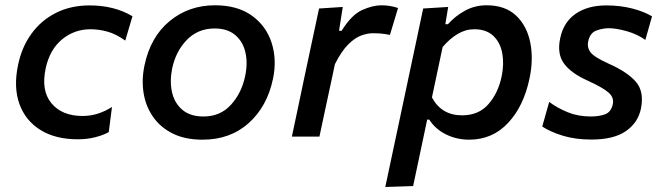

<svg xmlns="http://www.w3.org/2000/svg" viewBox="-20 -530 2574 745"><path d="M282 10.5Q195 10.5 136.8 -25.8Q78.5 -62 55.2 -127Q32 -192 50 -277.5Q64 -346.5 101.8 -398.8Q139.5 -451 197 -480Q254.5 -509 328 -509Q423 -509 494 -467L466 -372.5Q430.5 -398 397.2 -407.2Q364 -416.5 331 -416.5Q269 -416.5 221.2 -377.5Q173.5 -338.5 157.5 -266Q138.5 -179 179.5 -129.5Q220.5 -80 300.5 -80Q331.5 -80 360.2 -89.2Q389 -98.5 414.5 -115L402 -17.5Q382 -6 350.5 2.2Q319 10.5 282 10.5Z M766 12Q698 12 650 -12Q602 -36 573.8 -76.8Q545.5 -117.5 537.2 -169Q529 -220.5 540.5 -275.5Q563.5 -386.5 638 -448Q712.5 -509.5 814 -509.5Q902 -509.5 957.8 -469Q1013.5 -428.5 1034.2 -363Q1055 -297.5 1039 -223Q1016.5 -116.5 944.8 -52.2Q873 12 766 12ZM769.5 -78Q835 -78 876.2 -123.5Q917.5 -169 931 -234Q942 -284.5 932.2 -326.8Q922.5 -369 892.5 -394.2Q862.5 -419.5 813 -419.5Q748 -419.5 705 -375.2Q662 -331 648 -264Q638 -214.5 647.5 -172.2Q657 -130 687.5 -104Q718 -78 769.5 -78Z M1112.5 0Q1124 -54.5 1134.8 -105Q1145.5 -155.5 1158.5 -218L1169 -267.5Q1180 -318 1192.2 -376.2Q1204.5 -434.5 1218 -497L1310 -503L1295.5 -410.5H1305.5Q1344 -472.5 1385 -491Q1426 -509.5 1460.5 -509.5Q1477.5 -509.5 1494.5 -506.5Q1511.5 -503.5 1524.5 -499L1493 -394.5Q1474 -398.5 1458.5 -399.8Q1443 -401 1426 -401Q1406.5 -401 1382.2 -392.5Q1358 -384 1331.8 -358.2Q1305.5 -332.5 1279.5 -281L1265 -212.5Q1252.5 -155 1241.8 -104.8Q1231 -54.5 1219.5 0Z M1475 195.5Q1486.5 141 1497.8 88.2Q1509 35.5 1522 -25.5L1573.5 -268Q1584 -318 1596.5 -376.2Q1609 -434.5 1622 -497L1719 -503L1708 -436H1718Q1746 -467.5 1784.2 -488.5Q1822.5 -509.5 1868 -509.5Q1940 -509.5 1982.2 -469.8Q2024.5 -430 2037.5 -365Q2050.5 -300 2034.5 -225Q2012 -117.5 1951.2 -52.8Q1890.5 12 1800.5 12Q1752 12 1710.5 -8.5Q1669 -29 1645.5 -66H1637.5L1628 -20.5Q1616 37 1605.2 87.2Q1594.5 137.5 1583 192ZM1773 -82.5Q1837.5 -82.5 1875.2 -125.8Q1913 -169 1926.5 -233.5Q1936.5 -282 1928.8 -323.8Q1921 -365.5 1894 -391Q1867 -416.5 1820 -416.5Q1786.5 -416.5 1755.8 -398.2Q1725 -380 1697.5 -347.5L1656 -152Q1693 -82.5 1773 -82.5Z M2275 11.5Q2213 11.5 2164.5 -3.2Q2116 -18 2084 -39L2111 -134.5Q2142.5 -111 2182.8 -94.5Q2223 -78 2272.5 -78Q2304 -78 2327 -86.2Q2350 -94.5 2357 -122.5Q2364.5 -149.5 2342.8 -169.5Q2321 -189.5 2260.5 -217Q2195.5 -246 2168 -284Q2140.5 -322 2154 -383Q2167 -444.5 2214 -476.8Q2261 -509 2332.5 -509Q2387 -509 2433.2 -497Q2479.5 -485 2510 -466.5L2484 -375Q2454 -397 2412.5 -408.8Q2371 -420.5 2342.5 -420.5Q2318.5 -420.5 2294 -411.5Q2269.5 -402.5 2262.5 -370Q2257 -346 2271.5 -327Q2286 -308 2340.5 -283.5Q2411.5 -252.5 2446 -214.2Q2480.5 -176 2467 -108.5Q2455.5 -53.5 2408.2 -21Q2361 11.5 2275 11.5Z"/></svg>

Font: Commissioner Medium
Style: Italic
Weight: 500
Italic angle: -12°
Designer: Kostas Bartsokas
Foundry: Kostas Bartsokas
Version: Version 1.000; ttfautohint (v1.8.3)